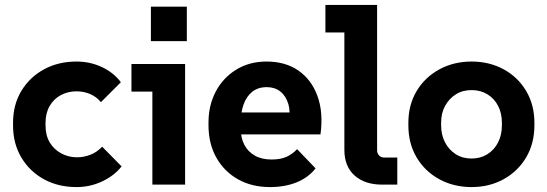

<svg xmlns="http://www.w3.org/2000/svg" viewBox="-20 -750 2224 780"><path d="M291 10Q216 10 158 -22Q100 -54 66.5 -110.5Q33 -167 33 -240V-251Q33 -325 67 -381Q101 -437 159 -468.5Q217 -500 291 -500Q346 -500 394 -477.5Q442 -455 471 -416L390 -335Q372 -357 346 -368Q320 -379 291 -379Q256 -379 227 -363.5Q198 -348 181.5 -319Q165 -290 165 -251V-240Q165 -200 182 -171.5Q199 -143 228.5 -127Q258 -111 293 -111Q320 -111 346.5 -121Q373 -131 395 -154L474 -74Q444 -36 395 -13Q346 10 291 10Z M599 0V-437L659 -378H514V-490H732V0ZM593 -583V-723H739V-583Z M1077 10Q1003 10 947 -21.5Q891 -53 859 -109.5Q827 -166 827 -242V-252Q827 -322 856.5 -378Q886 -434 939.5 -467Q993 -500 1063 -500Q1139 -500 1192 -463.5Q1245 -427 1269.5 -360.5Q1294 -294 1282 -204H923V-293H1213L1153 -248Q1161 -296 1151 -328.5Q1141 -361 1118.5 -378.5Q1096 -396 1064 -396Q1028 -396 1004.5 -377Q981 -358 969.5 -325.5Q958 -293 958 -252V-227Q958 -190 972.5 -162Q987 -134 1015 -118Q1043 -102 1083 -102Q1120 -102 1144 -113Q1168 -124 1187 -144L1262 -66Q1232 -28 1184.5 -9Q1137 10 1077 10Z M1532 0Q1462 0 1420.5 -37Q1379 -74 1379 -141V-677L1438 -618H1302V-730H1512V-138Q1512 -127 1520 -118.5Q1528 -110 1540 -110H1594V0Z M1896 10Q1823 10 1764.5 -22Q1706 -54 1672.5 -110.5Q1639 -167 1639 -241V-251Q1639 -324 1672.5 -380Q1706 -436 1764.5 -468Q1823 -500 1896 -500Q1968 -500 2026 -468.5Q2084 -437 2117.5 -380.5Q2151 -324 2151 -251V-241Q2151 -167 2117.5 -110.5Q2084 -54 2026 -22Q1968 10 1896 10ZM1896 -106Q1932 -106 1960 -123.5Q1988 -141 2003.5 -171.5Q2019 -202 2019 -241V-251Q2019 -290 2003.5 -320Q1988 -350 1960 -367Q1932 -384 1896 -384Q1859 -384 1831.5 -366.5Q1804 -349 1788 -319.5Q1772 -290 1772 -251V-241Q1772 -202 1788 -171.5Q1804 -141 1831.5 -123.5Q1859 -106 1896 -106Z"/></svg>

Font: SUSE Thin
Style: Bold
Weight: 700
Version: Version 1.000